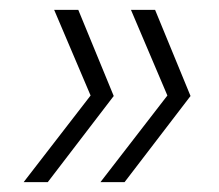

<svg xmlns="http://www.w3.org/2000/svg" viewBox="-20 -490 445 390"><path d="M139 -470 211 -295 77 -120H28L164 -296L90 -470ZM295 -470 367 -295 233 -120H184L320 -296L246 -470Z"/></svg>

Font: DM Sans ExtraLight
Style: Italic
Weight: 250
Italic angle: -10°
Designer: Colophon Foundry, Jonny Pinhorn
Foundry: Colophon Foundry
Version: Version 4.004;gftools[0.9.30]